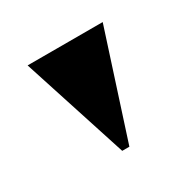

<svg xmlns="http://www.w3.org/2000/svg" viewBox="-71 -783 370 372"><g transform="rotate(-30 114.0 -596.5)"><path d="M106 -479 30 -714H198L122 -479Z"/></g></svg>

Font: Noto Serif Display SemiCondensed Black
Style: Regular
Weight: 900
Width: 4
Designer: Monotype Design Team
Foundry: Monotype Imaging Inc.
Version: Version 2.009